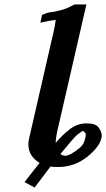

<svg xmlns="http://www.w3.org/2000/svg" viewBox="-20 -718 472 853"><path d="M321.8 -118.2Q306.6 -105 248 -33.2Q260.3 -26.4 269 -25.9Q292 -25.9 335 -62Q353 -76.2 358.9 -105Q360.8 -111.8 360.8 -120.1Q360.8 -125 359.9 -126Q352.1 -135.7 348.1 -136.2Q344.7 -136.2 321.8 -118.2ZM204.1 22 133.8 115.2 88.9 90.8 155.8 5.9Q106 -24.9 106 -76.2Q106 -92.3 108.9 -101.1L215.8 -566.9Q225.6 -607.9 226.1 -620.1Q225.1 -626 229 -629.9Q194.8 -626 159.2 -617.2L167 -651.9Q186 -660.6 200.2 -663.1Q223.1 -665 257.8 -674.8Q281.7 -681.6 310.1 -698.2H363.8L240.2 -160.2Q229 -117.2 227.1 -83Q256.8 -118.2 287.1 -141.1H286.1Q322.3 -169.9 363.8 -169.9Q404.8 -169.9 417 -152.8Q432.1 -133.8 432.1 -113.8Q432.1 -111.8 430.2 -104Q422.4 -65.9 367.2 -21Q310.1 23.9 238.8 23.9Q213.9 23.9 204.1 22Z"/></svg>

Font: Linux Libertine O
Style: Semibold Italic
Weight: 600
Italic angle: -11.5°
Designer: Philipp H. Poll
Foundry: Philipp H. Poll
Version: Version 5.1.2